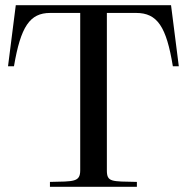

<svg xmlns="http://www.w3.org/2000/svg" viewBox="-20 -722 722 742"><path d="M11 -466H34C60 -619 95 -672 174 -672H290V-64C290 -18 265 -21 173 -19V0H509V-19C410 -21 393 -18 393 -64V-672H506C588 -672 623 -619 648 -466H671L641 -702H41Z"/></svg>

Font: Ortica Linear
Style: Regular
Weight: 400
Designer: Benedetta Bovani
Foundry: Collletttivo
Version: Version 2.000;Glyphs 3.1.2 (3151)